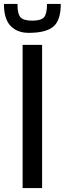

<svg xmlns="http://www.w3.org/2000/svg" viewBox="-30 -956 329 976"><path d="M1 0ZM184 0H85V-728H184ZM-10 -936H59Q59 -934 59 -930Q59 -885 74.5 -868Q90 -851 134 -851Q179 -851 194 -868.5Q209 -886 209 -936H279Q279 -853 241.5 -821Q204 -789 116 -789Q58 -789 24 -824Q-10 -859 -10 -936Z"/></svg>

Font: Myanmar Chatu
Style: Regular
Weight: 400
Designer: Danh Hong
Foundry: Google Inc.
Version: Version 2.00 November 20, 2015